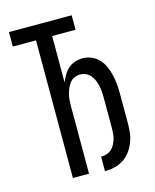

<svg xmlns="http://www.w3.org/2000/svg" viewBox="-112 -812 724 896"><g transform="rotate(-15 250.0 -363.5)"><path d="M283 8V-62Q297 -62 310 -66Q323 -70 333 -79Q343 -88 349.5 -100Q356 -112 360 -125Q364 -138 365 -151.5Q366 -165 366 -178V-325Q366 -339 365 -353.5Q364 -368 361 -382Q358 -396 352.5 -409.5Q347 -423 337.5 -434.5Q328 -446 315 -452Q302 -458 287 -458Q273 -458 259.5 -452Q246 -446 237 -434.5Q228 -423 222.5 -409.5Q217 -396 213.5 -382Q210 -368 209 -353.5Q208 -339 208 -325V0H130V-665H18V-735H321V-665H208V-441Q215 -458 224.5 -474.5Q234 -491 248 -503.5Q262 -516 280.5 -522Q299 -528 318 -528Q340 -528 361 -519Q382 -510 397 -493.5Q412 -477 421 -456Q430 -435 435 -413.5Q440 -392 442 -369.5Q444 -347 444 -325V-178Q444 -155 441 -132Q438 -109 429 -87Q420 -65 406 -46.5Q392 -28 372.5 -15.5Q353 -3 330 2.5Q307 8 283 8Z"/></g></svg>

Font: Iosevka Term
Style: Regular
Weight: 400
Monospace: yes
Designer: Belleve Invis
Foundry: Belleve Invis
Version: Version 30.0.1